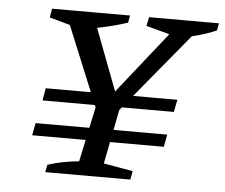

<svg xmlns="http://www.w3.org/2000/svg" viewBox="-47 -659 833 712"><g transform="rotate(5 370.0 -303.0)"><path d="M113 -264 121 -310H611L602 -264ZM86 -132 95 -178H585L576 -132ZM326 -220 178 -580 183 -606H270L388 -295H358L605 -606H675L670 -581L372 -220ZM146 0 152 -28Q180 -37 208 -42.5Q236 -48 268 -51L319 -291H407L360 -51L469 -32L463 0ZM228 -541 113 -573 119 -606H409L404 -579Q358 -564 314 -554.5Q270 -545 228 -541ZM592 -541 473 -573 480 -606H740L735 -579Q700 -564 664.5 -554.5Q629 -545 592 -541Z"/></g></svg>

Font: Piazzolla Thin Medium
Style: Italic
Weight: 500
Italic angle: -11.3°
Version: Version 2.005